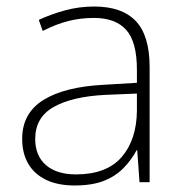

<svg xmlns="http://www.w3.org/2000/svg" viewBox="-20 -559 561 589"><path d="M269 -539Q354 -539 396.5 -494.5Q439 -450 439 -353V0H408L401 -98H399Q383 -68 358.5 -43Q334 -18 298 -4Q262 10 209 10Q157 10 121 -7.5Q85 -25 66.5 -57Q48 -89 48 -133Q48 -212 113.5 -252.5Q179 -293 300 -299L400 -305V-345Q400 -431 367 -467.5Q334 -504 268 -504Q227 -504 189.5 -494.5Q152 -485 111 -464L99 -498Q138 -516 180.5 -527.5Q223 -539 269 -539ZM304 -268Q202 -263 145 -231Q88 -199 88 -133Q88 -81 121 -52.5Q154 -24 213 -24Q307 -24 353 -77Q399 -130 400 -219V-272Z"/></svg>

Font: Noto Sans Armenian ExtraLight
Style: Regular
Weight: 250
Designer: Monotype Design Team
Foundry: Monotype Imaging Inc.
Version: Version 2.007